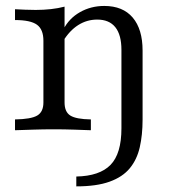

<svg xmlns="http://www.w3.org/2000/svg" viewBox="-20 -447 595 659"><path d="M241.9 192.7V158.9Q321.8 157.3 359.3 119Q396.8 80.6 396.8 -6.5V-275.8Q396.8 -327.4 375.8 -353.6Q354.8 -379.8 313.7 -379.8Q278.2 -379.8 248.4 -360.9Q218.5 -341.9 196 -304.8L197.6 -346Q216.9 -383.9 254.4 -405.2Q291.9 -426.6 337.9 -426.6Q401.6 -426.6 435.5 -386.7Q469.4 -346.8 469.4 -273.4V-36.3Q469.4 16.1 459.7 58.5Q450 100.8 425.4 130.6Q400.8 160.5 356 176.6Q311.3 192.7 241.9 192.7ZM31.5 0V-37.1Q86.3 -37.9 107.7 -50.4Q129 -62.9 129 -95.2V-307.3Q129 -346 106.9 -362.1Q84.7 -378.2 31.5 -378.2V-415.3Q48.4 -414.5 66.1 -413.7Q83.9 -412.9 102.4 -412.9Q129.8 -412.9 154.8 -415.7Q179.8 -418.5 201.6 -424.2V-95.2Q201.6 -62.9 221.4 -50.4Q241.1 -37.9 291.9 -37.1V0Q270.2 -0.8 235.5 -2Q200.8 -3.2 163.7 -3.2Q129 -3.2 92.3 -2Q55.6 -0.8 31.5 0Z"/></svg>

Font: Playfair 9pt Light
Style: Regular
Weight: 300
Designer: Claus Eggers Sørensen
Foundry: Claus Eggers Sørensen
Version: Version 2.001;gftools[0.9.30]